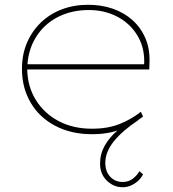

<svg xmlns="http://www.w3.org/2000/svg" viewBox="-20 -552 723 804"><path d="M493 232Q456 232 427.5 204.5Q399 177 399 133Q399 93 418.5 58Q438 23 473.5 -7Q509 -37 553 -64L558 -48Q493 -5 457 39.5Q421 84 421 130Q421 166 441.5 188Q462 210 494 210Q517 210 534.5 197.5Q552 185 564 165L579 178Q571 194 557.5 206Q544 218 528 225Q512 232 493 232ZM365 10Q278 10 211.5 -25Q145 -60 108.5 -122Q72 -184 72 -263Q72 -324 93 -373Q114 -422 151.5 -458Q189 -494 239.5 -513Q290 -532 349 -532Q405 -532 452.5 -515.5Q500 -499 535 -467.5Q570 -436 589 -391.5Q608 -347 606 -291L605 -261H84V-283H594L583 -270L584 -295Q584 -359 552.5 -408Q521 -457 468.5 -483.5Q416 -510 352 -510Q278 -510 220 -479.5Q162 -449 128.5 -393Q95 -337 94 -263Q95 -190 130 -133.5Q165 -77 225.5 -45Q286 -13 365 -13Q432 -13 481.5 -33Q531 -53 570 -84L579 -64Q549 -41 517.5 -24.5Q486 -8 449 1Q412 10 365 10Z"/></svg>

Font: Lexend Exa Thin
Style: Regular
Weight: 250
Designer: Bonnie Shaver-Troup, Thomas Jockin
Foundry: Lexend
Version: Version 1.007